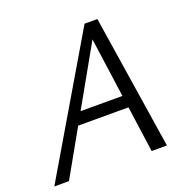

<svg xmlns="http://www.w3.org/2000/svg" viewBox="-120 -772 871 886"><g transform="rotate(-20 315.5 -329.0)"><path d="M477 0 391 -617H419L71 0H-1L387 -658H450L552 0ZM158 -226 191 -285H465L482 -226Z"/></g></svg>

Font: Ysabeau Infant
Style: Italic
Weight: 400
Italic angle: -12°
Designer: Christian Thalmann (Catharsis Fonts)
Version: Version 2.001;gftools[0.9.30]; featfreeze: ss01,ss02,lnum